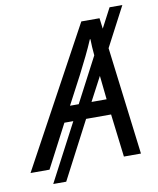

<svg xmlns="http://www.w3.org/2000/svg" viewBox="-148 -831 801 976"><g transform="rotate(-10 252.5 -342.5)"><path d="M331 -714H425L432 -659L485 -760H551L444 -556L513 0H425L398 -222H269L114 75H47L203 -222H157L41 0H-57ZM200 -302H245L366 -533Q364 -555 362.5 -577Q361 -599 361 -617H358Q342 -579 321 -536Q300 -493 277 -448ZM389 -302 376 -425 311 -302Z"/></g></svg>

Font: BC Sans
Style: Italic
Weight: 400
Italic angle: -12°
Designer: Monotype Design Team
Designer: Province of B.C.
Foundry: Monotype Imaging Inc.
Version: Version 2.000;GOOG;noto-source:20170915:90ef993387c0